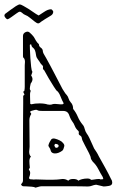

<svg xmlns="http://www.w3.org/2000/svg" viewBox="-56 -844 528 869"><path d="M103 5Q100 2 87.5 1Q75 0 63.5 -0.5Q52 -1 48 -1Q44 -2 41 -6Q38 -10 41 -12Q48 -19 48 -27Q48 -35 48 -48Q48 -151 48 -217Q48 -283 48.5 -321Q49 -359 49 -377.5Q49 -396 49 -402Q49 -408 49 -411Q56 -414 54 -418Q52 -422 50 -426Q48 -430 54 -432Q55 -437 55.5 -441.5Q56 -446 56 -451V-548Q56 -552 56.5 -556Q57 -560 57 -564Q57 -569 55.5 -574.5Q54 -580 49 -584Q48 -586 48 -589Q48 -592 48 -594V-681Q48 -693 59.5 -698.5Q71 -704 79 -696Q84 -692 88.5 -687Q93 -682 97 -677Q102 -668 107 -659.5Q112 -651 120 -644Q120 -634 129 -628Q138 -622 138 -611Q139 -604 144 -596.5Q149 -589 153 -581Q172 -547 190 -512Q208 -477 227 -441Q232 -434 236 -427Q240 -420 246 -414Q252 -407 254.5 -398Q257 -389 264 -381Q275 -370 275 -351Q288 -335 296 -316Q304 -297 317 -281Q324 -274 327 -261.5Q330 -249 337 -239Q342 -233 348.5 -219.5Q355 -206 361 -192Q367 -178 370 -172Q375 -165 381 -155.5Q387 -146 391 -137Q405 -112 419.5 -86Q434 -60 447 -33Q450 -29 451 -24.5Q452 -20 452 -17Q452 -5 436.5 -2.5Q421 0 413 0L379 -8Q369 -7 360.5 -3.5Q352 0 341 0Q337 0 318 -0.5Q299 -1 275 -1Q251 -1 230.5 -1Q210 -1 201 -1H132Q126 -1 115 2.5Q104 6 103 5ZM160 -371Q171 -369 178 -371Q186 -375 202.5 -373Q219 -371 227 -372Q229 -372 231 -374.5Q233 -377 232 -377Q225 -389 217.5 -408.5Q210 -428 199 -435Q198 -436 187.5 -452Q177 -468 164.5 -489.5Q152 -511 144 -526Q137 -531 138.5 -538Q140 -545 135 -549Q129 -554 125.5 -560.5Q122 -567 117 -573Q113 -578 110.5 -583Q108 -588 107 -595Q104 -620 95 -626.5Q86 -633 86 -641Q86 -643 82.5 -643Q79 -643 79 -640Q79 -637 79.5 -619.5Q80 -602 81.5 -580.5Q83 -559 85 -541.5Q87 -524 90 -521Q92 -519 85 -502Q98 -485 83 -466Q82 -464 80 -452Q78 -440 80 -438Q84 -434 82 -429Q80 -424 80 -419Q80 -417 80 -407Q80 -397 80.5 -387Q81 -377 81 -374Q81 -374 83 -373Q85 -372 86 -372Q101 -376 123 -376Q145 -376 160 -371ZM253 -26Q259 -34 275.5 -34Q292 -34 299 -26Q303 -30 315 -33Q327 -36 339 -36Q351 -36 355 -31Q357 -29 366 -31Q371 -32 383 -33.5Q395 -35 399 -32Q407 -33 410 -33Q413 -33 409 -43Q399 -59 389 -78.5Q379 -98 364 -112Q361 -116 358.5 -120Q356 -124 355 -128Q355 -135 346.5 -151.5Q338 -168 329 -185Q320 -202 317 -209Q315 -214 314 -220.5Q313 -227 306 -231Q299 -235 300.5 -242Q302 -249 297 -253Q287 -262 282.5 -274Q278 -286 270 -296Q265 -303 261.5 -311.5Q258 -320 255 -328Q248 -342 230 -342H134Q129 -342 123 -342.5Q117 -343 112 -346Q110 -348 102 -346.5Q94 -345 87 -342.5Q80 -340 80 -337Q82 -335 84 -332Q86 -329 85 -327Q81 -321 79 -314Q77 -307 77 -300L78 -180Q78 -174 77 -168Q76 -162 76 -157Q76 -143 84 -135Q80 -131 78.5 -125.5Q77 -120 77 -115Q77 -104 79 -86Q79 -82 76 -80.5Q73 -79 76 -74Q81 -68 80.5 -60Q80 -52 77 -44Q71 -31 91 -32Q95 -31 98.5 -31.5Q102 -32 106 -32Q158 -30 182 -30.5Q206 -31 214.5 -32.5Q223 -34 227 -34Q242 -34 253 -26ZM226 -162Q208 -149 192 -149.5Q176 -150 173 -164Q172 -170 167.5 -176Q163 -182 163 -186Q165 -194 168.5 -200.5Q172 -207 176 -213Q182 -219 192.5 -216.5Q203 -214 214 -208.5Q225 -203 229 -197Q238 -188 234 -179Q232 -168 226 -162ZM207 -178Q209 -180 209 -183Q210 -186 208 -188Q207 -190 201 -192Q195 -194 193 -192Q192 -191 191 -189Q190 -187 190 -185Q190 -184 191 -182.5Q192 -181 193 -179Q194 -175 198.5 -175Q203 -175 207 -178ZM116 -738Q112 -738 101.5 -746Q91 -754 79.5 -763.5Q68 -773 59 -776Q51 -779 45 -785Q39 -791 33 -791Q29 -791 17.5 -782.5Q6 -774 -5.5 -766Q-17 -758 -21 -757Q-25 -756 -30.5 -762.5Q-36 -769 -36 -773Q-36 -780 -29 -784Q-22 -789 -9.5 -798.5Q3 -808 15.5 -816Q28 -824 34 -824Q38 -824 50.5 -817Q63 -810 75 -802.5Q87 -795 89 -793Q97 -787 107.5 -780.5Q118 -774 119 -774Q126 -778 143.5 -790Q161 -802 175 -802Q178 -802 181.5 -797.5Q185 -793 185 -791Q185 -779 172 -772Q156 -762 148 -757.5Q140 -753 132 -747Q130 -746 125.5 -742Q121 -738 116 -738Z"/></svg>

Font: Sankofa Display
Style: Regular
Weight: 400
Designer: Batsirai Madzonga
Foundry: Batsirai Madzonga
Version: Version 1.000; ttfautohint (v1.8.4.7-5d5b)